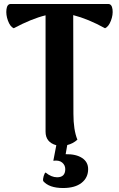

<svg xmlns="http://www.w3.org/2000/svg" viewBox="-20 -718 597 965"><path d="M524 -698Q542 -698 545.5 -671Q549 -644 537.5 -614Q526 -584 508 -576Q423 -623 348 -642L349 -146Q349 -65 369 -16Q347 4 318 11L310 57Q362 56 392.5 76Q423 96 423 132Q423 175 390 201Q357 227 297 227Q227 227 197 192Q195 182 199.5 167Q204 152 209 149Q238 173 267 173Q308 173 308 132Q308 112 292.5 99Q277 86 248 90L263 12Q209 -3 209 -56V-641Q139 -624 49 -576Q31 -584 20 -614Q9 -644 12.5 -671Q16 -698 34 -698Z"/></svg>

Font: Arima Koshi Bold
Style: Regular
Weight: 700
Designer: Joana Correia and Natanael Gama
Foundry: NDISCOVER
Version: Version 1.019;PS 001.019;hotconv 1.0.88;makeotf.lib2.5.64775